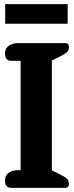

<svg xmlns="http://www.w3.org/2000/svg" viewBox="-20 -902 355 922"><path d="M5 -882H305V-788H5ZM4 -35Q4 -60 22 -72.5Q40 -85 70 -85H79V-610H33Q19 -610 11.5 -619Q4 -628 4 -645Q4 -670 22 -682.5Q40 -695 70 -695H292Q303 -695 307 -690Q311 -685 311 -675Q311 -661 301.5 -651.5Q292 -642 267 -630L229 -611V-84L267 -65Q292 -53 301.5 -43.5Q311 -34 311 -20Q311 -10 307 -5Q303 0 292 0H33Q19 0 11.5 -9Q4 -18 4 -35Z"/></svg>

Font: Maitree
Style: Bold
Weight: 700
Designer: CadsonDemak Team
Foundry: CadsonDemak
Version: Version 1.002